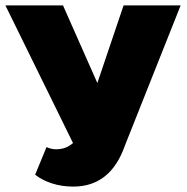

<svg xmlns="http://www.w3.org/2000/svg" viewBox="-25 -678 690 710"><path d="M643 -658 437 -140Q384 12 246 12Q203 12 166.5 0Q130 -12 105 -32L147 -134Q164 -126 183 -126Q219 -126 245 -149L-5 -658H208L335 -371L432 -658Z"/></svg>

Font: Ysabeau Heavy
Style: Regular
Weight: 800
Designer: Christian Thalmann (Catharsis Fonts)
Version: Version 0.003